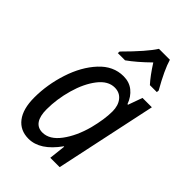

<svg xmlns="http://www.w3.org/2000/svg" viewBox="-230 -857 957 957"><g transform="rotate(45 248.0 -378.5)"><path d="M36 -156Q36 -247 65.5 -337.5Q95 -428 149.5 -487Q204 -546 276 -546Q317 -546 345.5 -523Q374 -500 388 -461H392L419 -536H485L371 0H305L315 -88H312Q242 10 161 10Q102 10 69 -33Q36 -76 36 -156ZM342 -253Q361 -328 361 -382Q361 -424 340.5 -449.5Q320 -475 285 -475Q238 -475 200.5 -426.5Q163 -378 142 -304Q121 -230 121 -158Q121 -110 138 -85.5Q155 -61 188 -61Q238 -61 279 -116Q320 -171 342 -253ZM175 -619Q272 -716 304 -767H381Q397 -712 450 -619L449 -607H400Q369 -641 332 -699Q273 -641 225 -607H174Z"/></g></svg>

Font: Noto Sans UI Narrow
Style: Italic
Weight: 400
Width: 4
Italic angle: -12°
Designer: Monotype Design Team
Foundry: Monotype Imaging Inc.
Version: Version 1.001